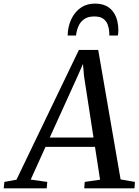

<svg xmlns="http://www.w3.org/2000/svg" viewBox="-86 -1018 754 1038"><path d="M-66 0 -62.5 -34.5 3 -46.5 340.5 -748H445L566 -48L643.5 -34.5L641 0H369.5L372 -34.5L455 -46.5L427.5 -224H160L80 -47L169.5 -34.5L166.5 0ZM183 -274.5H419.5L368.5 -605L362.5 -672L336 -611.5ZM427 -998.5Q463.5 -998.5 488 -986Q512.5 -973.5 527 -952.5Q541.5 -931.5 547.8 -906.2Q554 -881 554 -855Q554 -846.5 553.2 -839.2Q552.5 -832 551 -826H505Q505 -830 505 -834.8Q505 -839.5 504.5 -846Q503 -867 495.8 -886Q488.5 -905 471.8 -917Q455 -929 423.5 -929Q388 -929 367.2 -913.2Q346.5 -897.5 337 -873.8Q327.5 -850 325 -826H280Q280 -832.5 280.5 -838.2Q281 -844 281.5 -851Q286.5 -891.5 305 -925Q323.5 -958.5 354.2 -978.5Q385 -998.5 427 -998.5Z"/></svg>

Font: Merriweather 48pt
Style: Italic
Weight: 400
Italic angle: -7.8°
Version: Version 2.101